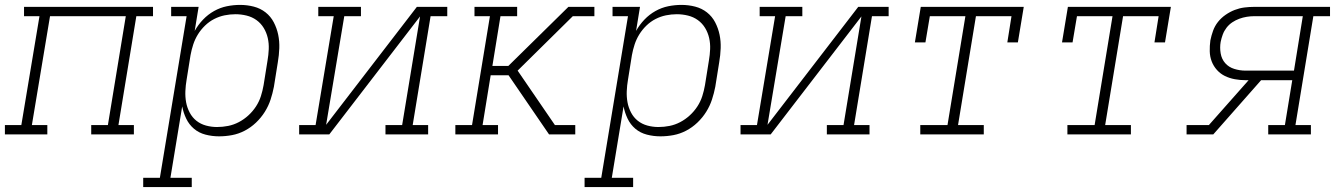

<svg xmlns="http://www.w3.org/2000/svg" viewBox="-35 -548 5455 783"><path d="M-15 0V-38H52L126 -482H63V-520H589V-482H521L448 -38H511V0H337V-38H405L478 -482H169L95 -38H158V0Z M549 215V177H617L726 -482H663V-520H775L759 -422Q773 -447 793 -468Q813 -489 838 -503Q863 -517 890 -522.5Q917 -528 944 -528Q944 -528 944 -528Q944 -528 944 -528Q973 -528 1000 -521Q1027 -514 1048 -497.5Q1069 -481 1081.5 -457Q1094 -433 1099.5 -406.5Q1105 -380 1104 -351.5Q1103 -323 1098 -294L1082 -194Q1077 -168 1068.5 -142Q1060 -116 1045 -92Q1030 -68 1009 -48Q988 -28 963 -15Q938 -2 911.5 3Q885 8 858 8Q830 8 803 1Q776 -6 756 -23Q736 -40 724.5 -64Q713 -88 708 -114L660 177H747V215ZM850 -30Q873 -30 895.5 -34.5Q918 -39 939 -50Q960 -61 978 -77.5Q996 -94 1009 -114Q1022 -134 1029 -156Q1036 -178 1040 -201L1056 -301Q1060 -324 1061 -347.5Q1062 -371 1057 -393Q1052 -415 1040.5 -434Q1029 -453 1011 -466Q993 -479 970.5 -484.5Q948 -490 925 -490Q903 -490 881 -485.5Q859 -481 838.5 -470.5Q818 -460 801 -443.5Q784 -427 772 -407.5Q760 -388 753 -366.5Q746 -345 742 -323L726 -223Q722 -200 721 -176.5Q720 -153 724 -131Q728 -109 738.5 -89Q749 -69 766 -55.5Q783 -42 805 -36Q827 -30 850 -30Z M1185 0V-38H1252L1326 -482H1263V-520H1437V-482H1369L1295 -39L1665 -520H1789V-482H1721L1648 -38H1711V0H1537V-38H1605L1678 -481L1308 0Z M1822 0V-38H1890L1963 -482H1900V-520H2074V-482H2006L1973 -279H2038L2283 -520H2389V-482H2301L2076 -260L2228 -38H2311V0H2204L2039 -241H1966L1933 -38H1996V0Z M2349 215V177H2417L2526 -482H2463V-520H2575L2559 -422Q2573 -447 2593 -468Q2613 -489 2638 -503Q2663 -517 2690 -522.5Q2717 -528 2744 -528Q2744 -528 2744 -528Q2744 -528 2744 -528Q2773 -528 2800 -521Q2827 -514 2848 -497.5Q2869 -481 2881.5 -457Q2894 -433 2899.5 -406.5Q2905 -380 2904 -351.5Q2903 -323 2898 -294L2882 -194Q2877 -168 2868.5 -142Q2860 -116 2845 -92Q2830 -68 2809 -48Q2788 -28 2763 -15Q2738 -2 2711.5 3Q2685 8 2658 8Q2630 8 2603 1Q2576 -6 2556 -23Q2536 -40 2524.5 -64Q2513 -88 2508 -114L2460 177H2547V215ZM2650 -30Q2673 -30 2695.5 -34.5Q2718 -39 2739 -50Q2760 -61 2778 -77.5Q2796 -94 2809 -114Q2822 -134 2829 -156Q2836 -178 2840 -201L2856 -301Q2860 -324 2861 -347.5Q2862 -371 2857 -393Q2852 -415 2840.5 -434Q2829 -453 2811 -466Q2793 -479 2770.5 -484.5Q2748 -490 2725 -490Q2703 -490 2681 -485.5Q2659 -481 2638.5 -470.5Q2618 -460 2601 -443.5Q2584 -427 2572 -407.5Q2560 -388 2553 -366.5Q2546 -345 2542 -323L2526 -223Q2522 -200 2521 -176.5Q2520 -153 2524 -131Q2528 -109 2538.5 -89Q2549 -69 2566 -55.5Q2583 -42 2605 -36Q2627 -30 2650 -30Z M2985 0V-38H3052L3126 -482H3063V-520H3237V-482H3169L3095 -39L3465 -520H3589V-482H3521L3448 -38H3511V0H3337V-38H3405L3478 -481L3108 0Z M3718 0V-38H3829L3902 -482H3757L3739 -375H3696L3720 -520H4140L4116 -375H4073L4090 -482H3945L3872 -38H3977V0Z M4318 0V-38H4429L4502 -482H4357L4339 -375H4296L4320 -520H4740L4716 -375H4673L4690 -482H4545L4472 -38H4577V0Z M4804 0V-38H4895L5057 -221H5044Q5022 -221 5000.5 -225Q4979 -229 4960.5 -238Q4942 -247 4928 -262.5Q4914 -278 4906.5 -297.5Q4899 -317 4898.5 -339Q4898 -361 4901 -383Q4905 -403 4912 -422.5Q4919 -442 4932 -458.5Q4945 -475 4963 -487.5Q4981 -500 5000.5 -507.5Q5020 -515 5040 -517.5Q5060 -520 5080 -520H5389V-482H5321L5248 -38H5311V0H5137V-38H5205L5235 -221H5108L4913 0ZM5044 -260H5242L5278 -482H5080Q5065 -482 5049.5 -479.5Q5034 -477 5019 -471.5Q5004 -466 4990.5 -457Q4977 -448 4967 -435Q4957 -422 4951.5 -407Q4946 -392 4943 -377Q4939 -354 4943 -330.5Q4947 -307 4961.5 -290.5Q4976 -274 4998.5 -267Q5021 -260 5044 -260Z"/></svg>

Font: Iosevka Etoile XLtObl
Style: Regular
Weight: 200
Italic angle: -9°
Designer: Belleve Invis
Foundry: Belleve Invis
Version: Version 15.5.2; ttfautohint (v1.8.4)